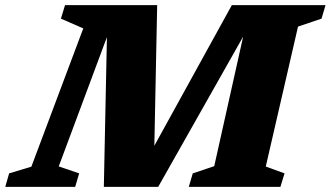

<svg xmlns="http://www.w3.org/2000/svg" viewBox="-60 -727 1286 747"><path d="M551.5 -707 540.5 -160 842 -707H1206.5L1191 -654.5L1099.5 -623.5L974 -79L1047 -52.5L1031 0H674.5L690 -52.5L773.5 -80.5L886 -584.5L555.5 0H344L356 -582.5L168.5 -79.5L248 -52.5L232.5 0H-39.5L-24.5 -52.5L62 -78.5L264 -616.5L177 -654.5L193 -707Z"/></svg>

Font: Newsreader 6pt
Style: Bold Italic
Weight: 700
Italic angle: -17°
Designer: Hugues Gentile
Foundry: Production Type
Version: Version 1.003; ttfautohint (v1.8.3)